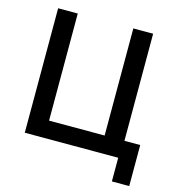

<svg xmlns="http://www.w3.org/2000/svg" viewBox="-121 -817 988 1058"><g transform="rotate(15 373.0 -287.5)"><path d="M613 135H712V-99H622V-710H509V-99H192V-710H80V0H613Z"/></g></svg>

Font: FIGSv2-sans-serif SemiBold
Style: Regular
Weight: 600
Designer: Matt McInerney, Pablo Impallari, Rodrigo Fuenzalida,Mirko Velimirovic
Foundry: Matt McInerney, Pablo Impallari, Rodrigo Fuenzalida
Version: Version 4.021;hotconv 1.0.109;makeotfexe 2.5.65596